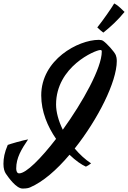

<svg xmlns="http://www.w3.org/2000/svg" viewBox="-120 -995 742 1113"><path d="M551 -676C543 -695 500 -743 478 -758C472 -762 464 -764 453 -764C333 -764 119 -649 119 -442C119 -348 156 -261 205 -190C117 -76 32 10 -9 10C-22 10 -26 -5 -26 -18C-26 -81 4 -129 43 -187C12 -182 -59 -161 -75 -155C-94 -111 -100 -78 -100 -45C-100 -18 -94 0 -86 12C-71 34 -26 98 11 98C34 98 46 95 55 91C129 59 208 -9 283 -98C318 -64 353 -40 378 -29C387 -33 398 -40 408 -48C374 -70 341 -101 313 -134C448 -304 557 -521 557 -641C557 -657 554 -669 551 -676ZM205 -389C205 -609 433 -705 461 -705C467 -705 470 -704 470 -696C470 -602 361 -405 244 -243C219 -294 205 -346 205 -389ZM602 -926C595 -931 569 -962 542 -975C529 -952 477 -877 444 -836C449 -830 473 -810 479 -806C522 -840 566 -881 602 -926Z"/></svg>

Font: Yesteryear
Style: Regular
Weight: 400
Designer: Astigmatic (AOETI)
Foundry: Astigmatic (AOETI)
Version: Version 1.000